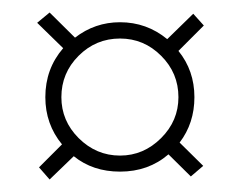

<svg xmlns="http://www.w3.org/2000/svg" viewBox="-20 -384 389 310"><path d="M101.1 -323.2Q133.3 -348.1 173.8 -348.1Q216.8 -348.1 250 -320.8L292 -361.8L309.1 -342.8L268.1 -301.8Q293.9 -270 293.9 -227.1Q293.9 -185.1 270 -153.8L308.1 -116.2L288.1 -99.1L252 -134.8Q219.7 -106.9 173.8 -106.9Q129.9 -106.9 99.1 -131.8L60.1 -94.2L43 -113.8L80.1 -150.9Q53.2 -183.6 53.2 -227.1Q53.2 -272.9 82 -306.2L40 -347.2L60.1 -363.8ZM79.1 -227.1Q79.1 -189 106.9 -161.1Q135.3 -132.8 173.8 -132.8Q211.9 -132.8 240.2 -161.1Q268.1 -189 268.1 -227.1Q268.1 -266.1 240.2 -293.9Q212.4 -321.8 173.8 -321.8Q134.8 -321.8 106.9 -293.9Q79.1 -266.1 79.1 -227.1Z"/></svg>

Font: FoglihtenNo01
Style: Regular
Weight: 500
Version: Version 0.61